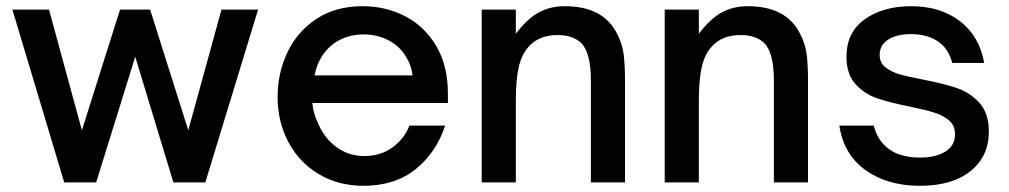

<svg xmlns="http://www.w3.org/2000/svg" viewBox="-20 -588 3253 619"><path d="M290 0H187L20 -557H138L244 -168L367 -557H464L587 -168L694 -557H812L642 0H539L416 -405Z M875 -276Q875 -352 906.5 -419Q938 -486 1000 -527Q1062 -568 1149 -568Q1223 -568 1285.5 -536Q1348 -504 1386 -440.5Q1424 -377 1424 -286V-256H987Q990 -223 1003 -196Q1023 -145 1063 -115Q1103 -85 1154 -85Q1207 -85 1245 -112.5Q1283 -140 1300 -183H1415Q1387 -97 1320.5 -43Q1254 11 1152 11Q1071 11 1008 -26.5Q945 -64 910 -129.5Q875 -195 875 -276ZM1310 -345Q1306 -376 1293 -398Q1273 -436 1235.5 -456.5Q1198 -477 1153 -477Q1106 -477 1070 -456.5Q1034 -436 1013 -398Q1001 -378 994 -345Z M1533 0V-557H1643V-479Q1680 -528 1717 -548Q1754 -568 1801 -568Q1926 -568 1970 -478Q1987 -445 1991 -410.5Q1995 -376 1995 -328V0H1885V-329Q1885 -414 1856 -447Q1829 -475 1778 -475Q1717 -475 1684 -437Q1662 -413 1652.5 -372Q1643 -331 1643 -261V0Z M2123 0V-557H2233V-479Q2270 -528 2307 -548Q2344 -568 2391 -568Q2516 -568 2560 -478Q2577 -445 2581 -410.5Q2585 -376 2585 -328V0H2475V-329Q2475 -414 2446 -447Q2419 -475 2368 -475Q2307 -475 2274 -437Q2252 -413 2242.5 -372Q2233 -331 2233 -261V0Z M2686 -183H2797Q2809 -134 2846.5 -107Q2884 -80 2946 -80Q2997 -80 3028 -99.5Q3059 -119 3059 -155Q3059 -183 3040 -199.5Q3021 -216 2992 -225Q2963 -234 2915 -244Q2849 -257 2808 -271Q2767 -285 2738 -317Q2709 -349 2709 -405Q2709 -484 2768 -526Q2827 -568 2918 -568Q3012 -568 3075 -519.5Q3138 -471 3153 -385H3050Q3038 -432 3003 -455Q2968 -478 2918 -478Q2870 -478 2843 -460Q2816 -442 2816 -411Q2816 -386 2834 -371.5Q2852 -357 2878.5 -349Q2905 -341 2953 -332Q3021 -319 3064 -304.5Q3107 -290 3137.5 -256.5Q3168 -223 3168 -164Q3168 -84 3109 -36.5Q3050 11 2946 11Q2841 11 2770.5 -39.5Q2700 -90 2686 -183Z"/></svg>

Font: Open Sauce One Medium
Style: Regular
Weight: 500
Designer: Alfredo Marco Pradil
Foundry: Creative Sauce Fz LLC
Version: Version 1.477